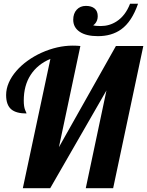

<svg xmlns="http://www.w3.org/2000/svg" viewBox="-20 -990 774 1010"><path d="M365.2 -886.2Q365.2 -918.9 383.5 -939Q401.9 -959 432.1 -959Q461.4 -959 477.8 -945.1Q494.1 -931.2 494.1 -904.8Q494.1 -893.1 490.7 -883.8Q484.4 -866.2 470.2 -856.9Q481.4 -853 509.8 -853Q555.7 -853 593.3 -877.4Q639.6 -907.2 664.1 -970.2H706.1Q673.3 -875.5 617.2 -835.4Q567.4 -799.8 495.1 -799.8Q433.1 -799.8 399.2 -822.8Q365.2 -845.7 365.2 -886.2ZM245.1 -680.2Q177.7 -651.9 141.4 -596.2Q105 -540.5 105 -460.9Q105 -428.7 112.3 -411.1Q114.3 -404.8 117.2 -399.9Q119.1 -396.5 119.1 -393.1Q65.4 -393.1 39.6 -414.6Q12.2 -437.5 12.2 -490.2Q12.2 -522.5 26.1 -554.7Q40 -586.9 65.9 -616.7Q90.8 -645.5 124.5 -669.9Q158.2 -694.3 197.8 -712.4Q281.7 -750 362.8 -750Q385.3 -750 402.8 -748L290 -215.8L589.8 -748H733.9L575.2 0H431.2L540 -514.2L244.1 0H100.1Z"/></svg>

Font: Pattaya
Style: Regular
Weight: 400
Designer: Pablo Impallari / Thai characters Designed by Thanarat Vachiruckul and Suppakit Chalermlarp
Foundry: Pablo Impallari
Version: Version 1.007;September 16, 2023;FontCreator 15.0.0.2934 64-